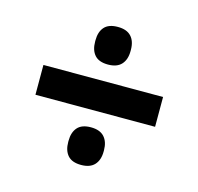

<svg xmlns="http://www.w3.org/2000/svg" viewBox="-78 -630 661 641"><g transform="rotate(15 253.0 -309.5)"><path d="M46.5 -258.5V-361.5H460V-258.5ZM254 -71.5Q222.5 -71.5 207.8 -88.2Q193 -105 193 -134.5V-138.5Q193 -168 207.8 -184.8Q222.5 -201.5 254 -201.5Q285 -201.5 300.2 -184.8Q315.5 -168 315.5 -138.5V-134.5Q315.5 -105 300.2 -88.2Q285 -71.5 254 -71.5ZM254 -418.5Q222.5 -418.5 207.8 -435.2Q193 -452 193 -481.5V-486Q193 -515.5 207.8 -532Q222.5 -548.5 254 -548.5Q285 -548.5 300.2 -532Q315.5 -515.5 315.5 -486V-481.5Q315.5 -452 300.2 -435.2Q285 -418.5 254 -418.5Z"/></g></svg>

Font: Anek Bangla SemiBold
Style: Regular
Weight: 600
Designer: Sulekha Rajkumar (Bangla), Yesha Goshar (Latin)
Foundry: Ek Type
Version: Version 1.003